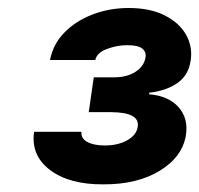

<svg xmlns="http://www.w3.org/2000/svg" viewBox="-20 -826 505 487"><path d="M241.7 -358.4Q155.8 -357.9 106.9 -394.8Q58.1 -431.6 66.4 -491.7H186.5Q185.1 -474.6 201.7 -465.8Q218.3 -457 246.1 -457Q278.8 -457 302.2 -470Q325.7 -482.9 329.1 -503.4Q336.4 -541 262.2 -541.5H205.1L217.8 -629.9H270Q302.2 -629.9 323.5 -643.8Q344.7 -657.7 348.6 -678.2Q352.1 -692.9 341.6 -702.1Q331.1 -711.4 302.7 -711.4Q277.3 -711.4 251.5 -701.9Q225.6 -692.4 221.7 -673.8H106.9Q114.3 -713.4 142.8 -742.9Q171.4 -772.5 214.4 -789.1Q257.3 -805.7 306.6 -805.7Q361.3 -805.7 398.4 -786.6Q435.5 -767.6 452.4 -737.1Q469.2 -706.5 463.4 -671.4Q458 -634.8 429.7 -615.2Q401.4 -595.7 358.4 -590.8V-586.9Q406.7 -583 432.4 -554.7Q458 -526.4 451.7 -483.9Q442.9 -428.2 385.5 -393.1Q328.1 -357.9 241.7 -358.4Z"/></svg>

Font: Inter Extra Bold
Style: Italic
Weight: 800
Italic angle: -9.39999°
Designer: Rasmus Andersson
Foundry: rsms
Version: Version 4.000;git-3c8e0fc